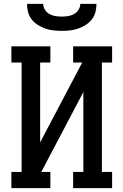

<svg xmlns="http://www.w3.org/2000/svg" viewBox="-20 -975 640 995"><path d="M39 0V-84H92V-651H39V-735H241V-651H188V-237L406 -651H359V-735H561V-651H508V-84H561V0H359V-84H412V-498L194 -84H241V0ZM300 -815Q278 -815 256.5 -817.5Q235 -820 215 -827Q195 -834 176.5 -845.5Q158 -857 144.5 -874Q131 -891 125.5 -912Q120 -933 120 -955H204Q204 -939 213 -924.5Q222 -910 236.5 -902Q251 -894 267.5 -891.5Q284 -889 300 -889Q316 -889 332.5 -891.5Q349 -894 363.5 -902Q378 -910 387 -924.5Q396 -939 396 -955H480Q480 -933 474.5 -912Q469 -891 455.5 -874Q442 -857 423.5 -845.5Q405 -834 385 -827Q365 -820 343.5 -817.5Q322 -815 300 -815Z"/></svg>

Font: Iosevka HT Medium Extended
Style: Regular
Weight: 500
Width: 7
Monospace: yes
Designer: Belleve Invis
Foundry: Belleve Invis
Version: Version 32.3.0; ttfautohint (v1.8.4)